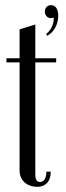

<svg xmlns="http://www.w3.org/2000/svg" viewBox="-20 -721 256 745"><path d="M188 -653C190 -640 185 -609 159 -589L163 -582C201 -603 206 -644 206 -660C206 -688 194 -701 178 -701C164 -701 154 -691 154 -676C154 -658 170 -645 188 -653ZM5 -479H56V-60C56 -14 93 4 124 4C155 4 177 -15 177 -55H160C160 -27 149 -15 136 -15C123 -15 117 -23 117 -45V-479H198V-495H117V-626L56 -607V-495H5Z"/></svg>

Font: Emberly
Style: Regular
Weight: 400
Designer: Rajesh Rajput
Foundry: Rajesh Rajput
Version: Version 1.000